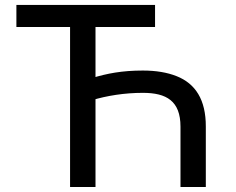

<svg xmlns="http://www.w3.org/2000/svg" viewBox="-20 -747 943 767"><path d="M45.5 -727.3V-639.2H599.4V-727.3ZM802.2 -241.1C802.6 -348.7 760.7 -413 685.4 -442.8C647.7 -457.7 603 -465.2 550.8 -465.2C467 -465.2 407.7 -453.5 346.6 -435V-346.6C407 -364.7 477.3 -376.1 550.8 -376.1C644.9 -376.1 701 -343.8 701 -241.1V0H802.2ZM361.5 -727.3H259.9V0H361.5Z"/></svg>

Font: Inter 465
Style: Regular
Weight: 400
Designer: Rasmus Andersson
Foundry: rsms
Version: Version 3.019;Glyphs 3.1.2 (3151)